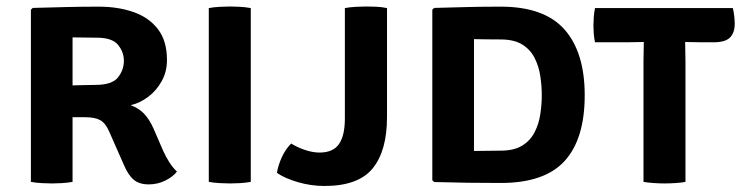

<svg xmlns="http://www.w3.org/2000/svg" viewBox="-20 -574 2339 606"><path d="M507 -384.5Q507 -347.5 490.2 -317.5Q473.5 -287.5 447.2 -268Q421 -248.5 392.5 -242Q418.5 -232.5 435 -214.8Q451.5 -197 464 -169.5L495 -98Q504 -78 515 -61Q526 -44 538.5 -32.5Q526.5 -16.5 502 -4.2Q477.5 8 449.5 8Q419.5 8 402 -6.8Q384.5 -21.5 371 -53.5L324.5 -159Q313 -185.5 296.2 -194.8Q279.5 -204 249 -204H209V0Q193 3 175.2 4Q157.5 5 144 5Q131.5 5 112.2 4Q93 3 77.5 0V-543.5L83.5 -549Q140 -550.5 190.5 -551.8Q241 -553 291.5 -553Q352.5 -553 401.2 -536Q450 -519 478.5 -482Q507 -445 507 -384.5ZM209 -456V-304.5Q231 -305 250.5 -305.5Q270 -306 280.5 -306Q334 -306 352.5 -329.8Q371 -353.5 371 -382Q371 -410 352.5 -432.5Q334 -455 286 -455Q267 -455 248 -455.5Q229 -456 209 -456Z M639 -548.5Q654.5 -551.5 674.2 -552.5Q694 -553.5 706.5 -553.5Q720 -553.5 737.8 -552.5Q755.5 -551.5 771.5 -548.5V0Q755.5 3 737.8 4Q720 5 706.5 5Q694 5 674.2 4Q654.5 3 639 0Z M899 -121Q919 -108.5 943.2 -100.5Q967.5 -92.5 988.5 -92.5Q1031.5 -92.5 1050 -119.5Q1068.5 -146.5 1068.5 -200V-548.5Q1084.5 -551.5 1103.5 -552.5Q1122.5 -553.5 1135.5 -553.5Q1149 -553.5 1167.2 -552.8Q1185.5 -552 1201.5 -548.5V-204.5Q1201.5 -98 1156.2 -42.5Q1111 13 1004 13Q961.5 13 919.8 0.8Q878 -11.5 854 -28.5Q858 -52.5 869.5 -77.8Q881 -103 899 -121Z M1825.5 -273.5Q1825.5 -135.5 1762.2 -66Q1699 3.5 1560.5 3.5Q1503 3.5 1455.8 2.8Q1408.5 2 1350.5 0.5L1344.5 -5V-543.5L1350.5 -549Q1409 -550.5 1456 -551.8Q1503 -553 1560.5 -553Q1698 -553 1761.8 -480.8Q1825.5 -408.5 1825.5 -273.5ZM1690 -273.5Q1690 -303.5 1685.2 -334.5Q1680.5 -365.5 1667 -391.8Q1653.5 -418 1627.8 -433.8Q1602 -449.5 1560 -449.5Q1535.5 -449.5 1517.2 -449.8Q1499 -450 1476 -450.5V-97.5Q1499.5 -97.5 1517.5 -98Q1535.5 -98.5 1560 -98.5Q1602 -98.5 1627.8 -114.2Q1653.5 -130 1667 -156Q1680.5 -182 1685.2 -212.8Q1690 -243.5 1690 -273.5Z M2011 -381Q2011 -397.5 2011.5 -411Q2012 -424.5 2012 -441.5Q2002 -441.5 1984.2 -441Q1966.5 -440.5 1956.5 -440.5H1858Q1855 -455 1854 -468.5Q1853 -482 1853 -493Q1853 -504.5 1854 -519.2Q1855 -534 1858 -548.5H2293Q2296 -537 2297.5 -522.8Q2299 -508.5 2299 -499Q2299 -470.5 2284 -455.5Q2269 -440.5 2232 -440.5H2196Q2186 -440.5 2169 -441Q2152 -441.5 2142.5 -441.5Q2142.5 -424.5 2143 -411Q2143.5 -397.5 2143.5 -381V0Q2132 2.5 2112 3.8Q2092 5 2077.5 5Q2063.5 5 2044 3.8Q2024.5 2.5 2011 0Z"/></svg>

Font: Signika SC SemiBold
Style: Regular
Weight: 600
Designer: Anna Giedryś
Foundry: Anna Giedryś
Version: Version 2.000; ttfautohint (v1.8.3) -l 8 -r 50 -G 200 -x 9 -